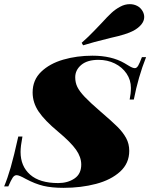

<svg xmlns="http://www.w3.org/2000/svg" viewBox="-55 -890 723 924"><path d="M589 -411H569Q575 -440 575 -467Q575 -505 554 -536Q533 -567 497.5 -584.5Q462 -602 419 -602Q365 -602 336 -577.5Q307 -553 307 -518Q307 -493 317 -472Q327 -451 352.5 -424Q378 -397 429 -353Q485 -305 511 -279Q537 -253 552 -225.5Q567 -198 567 -164Q567 -104 523 -64Q479 -24 407 -5Q335 14 251 14Q194 14 154 4.5Q114 -5 69 -29Q37 -47 25 -47Q14 -47 6 -35Q-2 -23 -15 7H-35Q-19 -31 -3.5 -84.5Q12 -138 33 -233H53Q44 -186 44 -159Q44 -90 90 -49.5Q136 -9 225 -9Q271 -9 303.5 -31Q336 -53 336 -98Q336 -134 311 -169.5Q286 -205 225 -256Q160 -310 131 -353Q102 -396 102 -445Q102 -505 143 -544.5Q184 -584 249.5 -603Q315 -622 390 -622Q482 -622 544 -586Q549 -583 566.5 -572.5Q584 -562 594 -562Q603 -562 610 -574Q617 -586 628 -615H648Q610 -519 589 -411ZM433 -778Q462 -810 481.5 -828Q501 -846 524 -858Q546 -870 570 -870Q589 -870 605.5 -861.5Q622 -853 632 -835Q639 -822 639 -808Q639 -789 625 -772Q611 -755 587 -742Q553 -724 479 -708Q389 -686 345 -672L338 -684Q372 -714 399 -742.5Q426 -771 433 -778Z"/></svg>

Font: Playfair Display SC Black
Style: Italic
Weight: 900
Italic angle: -14°
Designer: Claus Eggers Sørensen
Foundry: Claus Eggers Sørensen
Version: Version 1.200; ttfautohint (v1.6)